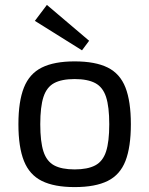

<svg xmlns="http://www.w3.org/2000/svg" viewBox="-20 -749 608 782"><path d="M284 -499Q368 -499 418.5 -474Q469 -449 491 -392.5Q513 -336 513 -243Q513 -150 491 -93.5Q469 -37 418.5 -12Q368 13 284 13Q201 13 150.5 -12Q100 -37 77.5 -93.5Q55 -150 55 -243Q55 -336 77.5 -392.5Q100 -449 150.5 -474Q201 -499 284 -499ZM284 -427Q231 -427 200.5 -410.5Q170 -394 157 -354Q144 -314 144 -243Q144 -172 157 -132Q170 -92 200.5 -75.5Q231 -59 284 -59Q337 -59 368 -75.5Q399 -92 412 -132Q425 -172 425 -243Q425 -314 412 -354Q399 -394 368 -410.5Q337 -427 284 -427ZM171 -729 343 -583 314 -544 122 -664Z"/></svg>

Font: Exo 2
Style: Regular
Weight: 400
Designer: Natanael Gama
Foundry: Natanael Gama
Version: Version 2.010